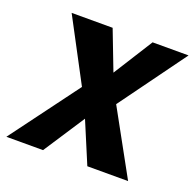

<svg xmlns="http://www.w3.org/2000/svg" viewBox="-147 -664 782 770"><g transform="rotate(20 243.5 -279.0)"><path d="M-43.5 -0.5 173 -292 32.5 -557H207.5L272 -389L378 -557H531.5L325.5 -274L476 -0.5H302L228 -176.5L113 -0.5Z"/></g></svg>

Font: Merriweather Sans Italic
Style: Bold
Weight: 700
Italic angle: -7.5°
Designer: Eben Sorkin
Foundry: Eben Sorkin
Version: Version 1.008; ttfautohint (v1.7.19-72a1) -l 8 -r 50 -G 200 